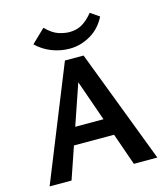

<svg xmlns="http://www.w3.org/2000/svg" viewBox="-127 -977 930 1074"><g transform="rotate(-15 338.0 -440.0)"><path d="M514 0 307 -592H356L153 0H26L291 -658H399L650 0ZM143 -186 179 -285H463L516 -186ZM335 -715Q282 -715 232 -734.5Q182 -754 144 -791L222 -866Q261 -827 295.5 -816Q330 -805 358 -805Q398 -805 429.5 -822.5Q461 -840 494 -880L545 -845Q513 -781 455.5 -748Q398 -715 335 -715Z"/></g></svg>

Font: Ysabeau Office
Style: Bold
Weight: 700
Designer: Christian Thalmann (Catharsis Fonts)
Version: Version 2.001;gftools[0.9.30]; featfreeze: tnum,lnum,ss02